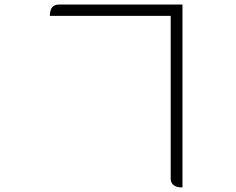

<svg xmlns="http://www.w3.org/2000/svg" viewBox="-20 -779 1040 847"><path d="M200 -709Q200 -759 240 -759H785V48Q733 48 733 8V-709H200Z"/></svg>

Font: Swei Half Moon CJK SC
Style: Light
Weight: 300
Version: Version 2.071